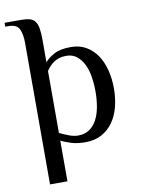

<svg xmlns="http://www.w3.org/2000/svg" viewBox="-106 -723 722 977"><g transform="rotate(-10 255.0 -235.0)"><path d="M162 -60Q185 -49 209.5 -39.5Q234 -30 257 -30Q291 -30 314.5 -46Q338 -62 353 -89.5Q368 -117 375 -154.5Q382 -192 382 -235Q382 -278 375.5 -315.5Q369 -353 354.5 -380.5Q340 -408 318.5 -424Q297 -440 267 -440Q246 -440 230 -435Q214 -430 201.5 -421.5Q189 -413 179 -402Q169 -391 162 -380ZM162 -425Q177 -444 209 -462Q241 -480 297 -480Q342 -480 375.5 -460.5Q409 -441 431.5 -408Q454 -375 465.5 -330.5Q477 -286 477 -235Q477 -184 465.5 -139.5Q454 -95 430.5 -62Q407 -29 371.5 -9.5Q336 10 287 10Q245 10 215 0.5Q185 -9 162 -20V190H72V-540Q72 -585 59.5 -612.5Q47 -640 2 -640H-13V-660H72Q98 -660 115.5 -655.5Q133 -651 143.5 -637.5Q154 -624 158 -600.5Q162 -577 162 -540V-480Z"/></g></svg>

Font: Philosopher
Style: Regular
Weight: 400
Designer: Jovanny Lemonad
Foundry: Jovanny Lemonad
Version: Version 1.000